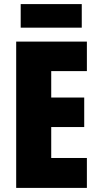

<svg xmlns="http://www.w3.org/2000/svg" viewBox="-20 -917 484 937"><path d="M379 -897H81V-782H379ZM404 0V-146H230V-297H391V-441H230V-570H404V-714H59V0Z"/></svg>

Font: Noto Sans Bengali ExtraCondensed Black
Style: Regular
Weight: 900
Width: 2
Designer: Joana Ranito - Universal Thirst; Jelle Bosma - Monotype Design Team
Foundry: Universal Thirst ehf.
Version: Version 3.000